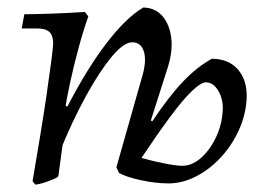

<svg xmlns="http://www.w3.org/2000/svg" viewBox="-20 -484 696 513"><path d="M546 -327Q591 -327 616 -298Q641 -269 639 -221Q637 -178 618.5 -137Q600 -96 570.5 -64Q541 -32 504.5 -13Q468 6 430 6Q396 6 356.5 -2.5Q317 -11 298 -22L291 -37L360 -280Q372 -321 364.5 -346Q357 -371 333 -371Q311 -371 279 -333Q247 -295 210 -228Q173 -161 137 -72L141 -210L160 -199Q212 -300 264.5 -368.5Q317 -437 363 -464Q395 -463 414 -441Q433 -419 437.5 -383Q442 -347 428 -303L383 -162L387 -160Q431 -226 468.5 -265.5Q506 -305 546 -327ZM575 -188Q577 -218 563.5 -241Q550 -264 530 -264Q517 -264 493 -241Q469 -218 435.5 -173Q402 -128 358 -62Q390 -53 421 -47Q452 -41 467 -41Q493 -41 517 -62Q541 -83 557 -117Q573 -151 575 -188ZM74 9 67 0Q76 -53 86 -113Q96 -173 104 -227.5Q112 -282 117 -320.5Q122 -359 122 -368Q122 -389 112 -398.5Q102 -408 79 -408H38L45 -446Q71 -446 115 -447.5Q159 -449 207 -452L216 -440Q203 -404 190.5 -358Q178 -312 168 -266.5Q158 -221 153 -186L152 -132L136 -14Q136 -11 123.5 -5.5Q111 0 96.5 4.5Q82 9 74 9Z"/></svg>

Font: Alegreya
Style: Italic
Weight: 400
Italic angle: -7°
Designer: Juan Pablo del Peral
Foundry: Huerta Tipografica
Version: Version 2.009